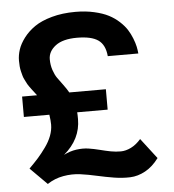

<svg xmlns="http://www.w3.org/2000/svg" viewBox="-53 -779 765 843"><g transform="rotate(-5 329.5 -357.5)"><path d="M124 12.2 49.8 -62Q72.8 -85 89.4 -103.5Q106 -122.1 124 -147Q142.1 -171.9 151.6 -197Q161.1 -222.2 161.1 -246.1Q161.1 -263.7 157.2 -290H44.9V-379.9H110.8Q108.9 -382.8 100.8 -393.1Q92.8 -403.3 90.1 -407Q87.4 -410.6 80.3 -420.4Q73.2 -430.2 70.6 -435.8Q67.9 -441.4 62.5 -451.7Q57.1 -461.9 54.9 -470.2Q52.7 -478.5 49.8 -489.7Q46.9 -501 45.9 -512.9Q44.9 -524.9 44.9 -538.1Q44.9 -562 53 -586.7Q61 -611.3 80.8 -637.5Q100.6 -663.6 129.9 -683.8Q159.2 -704.1 205.8 -717Q252.4 -730 310.1 -730Q355 -730 392.6 -721.4Q430.2 -712.9 455.8 -699.7Q481.4 -686.5 501.7 -667.7Q522 -648.9 533.7 -630.6Q545.4 -612.3 553.7 -591.1Q562 -569.8 565.2 -554.4Q568.4 -539.1 569.8 -523.9H435.1Q430.7 -574.2 400.6 -595.2Q370.6 -616.2 307.1 -616.2Q244.6 -616.2 212.4 -591.6Q180.2 -566.9 180.2 -532.2Q180.2 -506.8 187.7 -484.6Q195.3 -462.4 204.8 -449Q214.4 -435.5 229.5 -415.3Q244.6 -395 252.9 -379.9H414.1V-290H279.8Q280.8 -281.2 280.8 -259.8Q280.8 -171.9 206.1 -108.9Q233.4 -123 262.2 -127Q291 -130.9 315.2 -127.2Q339.4 -123.5 364 -117.2Q388.7 -110.8 411.4 -106.4Q434.1 -102.1 456.1 -102.3Q478 -102.5 501 -113.8Q523.9 -125 544.9 -148.9L613.8 -59.1Q586.9 -22.9 554 -4.9Q521 13.2 487.1 14.4Q453.1 15.6 416.7 9.8Q380.4 3.9 342.5 -4.6Q304.7 -13.2 268.8 -18.1Q232.9 -22.9 194.6 -16.1Q156.2 -9.3 124 12.2Z"/></g></svg>

Font: Standard
Style: Bold
Weight: 400
Designer: Bryce Wilner
Version: Version 2.000;PS 2.0;hotconv 16.6.51;makeotf.lib2.5.65220 DE